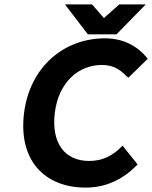

<svg xmlns="http://www.w3.org/2000/svg" viewBox="-20 -840 691 872"><path d="M605 -93 537 -178 528 -170C488 -131 444 -109 385 -109C275 -109 212 -189 229 -328C246 -465 335 -545 443 -545C493 -545 527 -524 555 -493H556L563 -487L651 -573L646 -579C609 -625 546 -666 457 -666C271 -666 115 -537 89 -325C63 -110 184 12 369 12C460 12 536 -24 599 -87ZM398 -820H275L379 -684H509L642 -820H522L452 -758Z"/></svg>

Font: Falling Sky
Style: SeBdObl
Weight: 600
Designer: Paul D. Hunt
Foundry: Adobe Systems Incorporated
Version: Version 1.02